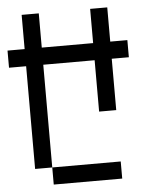

<svg xmlns="http://www.w3.org/2000/svg" viewBox="-57 -882 780 931"><g transform="rotate(-5 333.5 -416.5)"><path d="M0 -583.3V-666.7H83.3V-833.3H166.7V-666.7H416.7V-833.3H500V-666.7H583.3V-583.3H500V-333.3H416.7V-583.3H166.7V-83.3H83.3V-583.3ZM166.7 -83.3H500V0H166.7Z"/></g></svg>

Font: Galmuri11 Condensed
Style: Regular
Weight: 400
Width: 3
Designer: Lee Minseo (quiple)
Version: Version 2.399;hotconv 1.1.1;makeotfexe 2.6.0 DEVELOPMENT